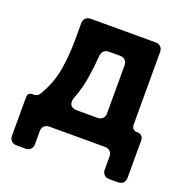

<svg xmlns="http://www.w3.org/2000/svg" viewBox="-117 -614 810 846"><g transform="rotate(20 288.0 -191.0)"><path d="M17 94V-86Q17 -109 40 -109H45Q64 -109 72 -124Q111 -189 122.5 -258Q134 -327 134 -402V-476Q134 -491 143 -500Q152 -509 167 -509H471Q486 -509 495 -500Q504 -491 504 -476V-137Q504 -109 532 -109Q544 -109 551.5 -101.5Q559 -94 559 -82V94Q559 109 550 118Q541 127 526 127H485Q470 127 461 118Q452 109 452 94V33Q452 18 443 9Q434 0 419 0H158Q143 0 134 9Q125 18 125 33V94Q125 109 116 118Q107 127 92 127H50Q35 127 26 118Q17 109 17 94ZM249 -109H344Q359 -109 368 -118Q377 -127 377 -142V-367Q377 -382 368 -391Q359 -400 344 -400H291Q277 -400 268 -391Q259 -382 258 -368Q254 -314 245.5 -261Q237 -208 217 -157Q209 -135 217 -122Q225 -109 249 -109Z"/></g></svg>

Font: Higure Gothic Black
Style: Regular
Weight: 900
Designer: Yoshimichi Ohira
Foundry: Positype
Version: Version 1.000